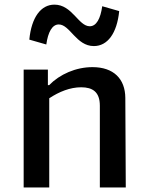

<svg xmlns="http://www.w3.org/2000/svg" viewBox="-20 -828 660 848"><path d="M535.5 0 533.5 -395.5C533 -480 481.5 -531.5 388.5 -531.5C315 -531.5 244 -500 197 -452H191.5V-520.5H84.5V0H197.5V-394C241.5 -423 289.5 -442.5 338.5 -442.5C389 -442.5 421 -422 421 -361V0ZM109.5 -653 184.5 -631.5C192 -686 210.5 -720 239.5 -720C289 -720 316.5 -624.5 394.5 -624.5C455 -624.5 496.5 -680.5 506.5 -779L431.5 -800.5C424 -745.5 405.5 -712 376.5 -712C326.5 -712 299 -807.5 220.5 -807.5C160.5 -807.5 119 -751.5 109.5 -653Z"/></svg>

Font: Monaspace Argon Medium
Style: Regular
Weight: 500
Designer: Riley Cran & the Lettermatic Team
Foundry: Lettermatic
Version: Version 1.000 (Monaspace Argon)